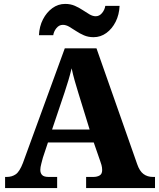

<svg xmlns="http://www.w3.org/2000/svg" viewBox="-20 -961 812 981"><path d="M6 0V-57H15Q41 -57 60.5 -70.5Q80 -84 97 -128L311 -714H473L681 -122Q693 -87 713 -72Q733 -57 761 -57H772V0H420V-57H457Q476 -57 489 -64.5Q502 -72 502 -92Q502 -105 498.5 -118Q495 -131 492 -138L459 -233H225L199 -155Q196 -143 191 -124.5Q186 -106 186 -93Q186 -76 195.5 -66.5Q205 -57 228 -57H272V0ZM246 -299H438L380 -487Q371 -516 362 -547.5Q353 -579 346 -612Q338 -579 329 -549Q320 -519 310 -489ZM458 -771Q431 -771 409 -780.5Q387 -790 368.5 -802.5Q350 -815 333.5 -824.5Q317 -834 301 -834Q282 -834 268.5 -817.5Q255 -801 252 -781H179Q181 -826 199.5 -862Q218 -898 247.5 -919.5Q277 -941 313 -941Q340 -941 362 -931.5Q384 -922 402.5 -909.5Q421 -897 437.5 -887.5Q454 -878 469 -878Q488 -878 501.5 -894.5Q515 -911 518 -931H591Q589 -886 571 -850Q553 -814 523.5 -792.5Q494 -771 458 -771Z"/></svg>

Font: Noto Serif Devanagari ExtraBold
Style: Regular
Weight: 800
Designer: Universal Thirst, Indian Type Foundry and the Monotype Design Team
Foundry: Monotype Imaging Inc.
Version: Version 2.004; ttfautohint (v1.8.4.7-5d5b)